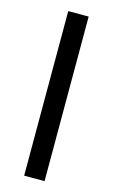

<svg xmlns="http://www.w3.org/2000/svg" viewBox="-107 -712 443 754"><g transform="rotate(15 114.5 -334.5)"><path d="M73 0H156V-669H73Z"/></g></svg>

Font: KpMath
Style: Sans
Weight: 400
Version: Version 0.64